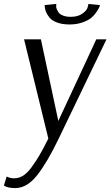

<svg xmlns="http://www.w3.org/2000/svg" viewBox="-37 -701 564 981"><path d="M-3 201Q14 210 36 210Q60 210 82 196Q104 182 126.5 150.5Q149 119 166.5 89Q184 59 210 7L86 -500H172L261 -83L455 -500H507L263 7Q205 128 153 194Q101 260 41 260Q23 260 8.5 257Q-6 254 -12 250L-17 247ZM324 -615Q360 -615 382.5 -630.5Q405 -646 410 -661L414 -676L415 -681L474 -675Q473 -671 470.5 -664.5Q468 -658 456.5 -640.5Q445 -623 429.5 -610Q414 -597 384.5 -586.5Q355 -576 318 -576Q281 -576 254.5 -586Q228 -596 216 -611Q204 -626 198 -640.5Q192 -655 192 -665L191 -675L251 -681L250 -676Q251 -676 250 -670Q249 -664 253 -654.5Q257 -645 263 -636.5Q269 -628 285 -621.5Q301 -615 324 -615Z"/></svg>

Font: ArsenalItalic
Style: Italic
Weight: 400
Italic angle: -9°
Designer: Andrij Shevchenko
Foundry: Stairsfor.com
Version: Version 1.000